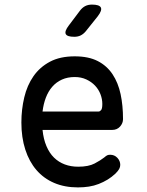

<svg xmlns="http://www.w3.org/2000/svg" viewBox="-20 -805 640 835"><path d="M459 -132Q478 -132 490.5 -118.5Q503 -105 503 -88Q503 -79 498.5 -70.5Q494 -62 482 -50Q466 -35 448 -24Q430 -13 409.5 -5Q389 3 366.5 6.5Q344 10 319 10Q261 10 215.5 -9.5Q170 -29 138.5 -65.5Q107 -102 90 -154.5Q73 -207 73 -272Q73 -329 85.5 -381.5Q98 -434 125.5 -473.5Q153 -513 197 -536.5Q241 -560 305 -560Q365 -560 405 -539.5Q445 -519 469.5 -482Q494 -445 504.5 -395.5Q515 -346 515 -287Q515 -269 502 -254.5Q489 -240 468 -240H165Q169 -200 182 -169.5Q195 -139 215 -119.5Q235 -100 261.5 -90Q288 -80 320 -80Q365 -80 391.5 -94Q418 -108 433 -120Q441 -127 446 -129.5Q451 -132 459 -132ZM165 -320H409Q414 -320 419.5 -326Q425 -332 425 -353Q425 -374 417 -395Q409 -416 393.5 -432.5Q378 -449 355.5 -459.5Q333 -470 305 -470Q274 -470 249.5 -459Q225 -448 207.5 -428Q190 -408 179.5 -380.5Q169 -353 165 -320ZM303 -645Q272 -645 266 -657Q260 -669 279 -694L328 -759Q338 -772 350.5 -778.5Q363 -785 380 -785Q412 -785 418.5 -772.5Q425 -760 405 -734L353 -669Q343 -657 331 -651Q319 -645 303 -645Z"/></svg>

Font: Maple Mono NL
Style: Regular
Weight: 400
Monospace: yes
Designer: subframe7536
Version: Version 7.000